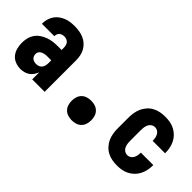

<svg xmlns="http://www.w3.org/2000/svg" viewBox="2 -1008 1496 1496"><g transform="rotate(45 750.0 -260.0)"><path d="M185 8Q156 8 128 -2.5Q100 -13 81.5 -35.5Q63 -58 55.5 -87Q48 -116 48 -145Q48 -172 54.5 -198.5Q61 -225 76.5 -247Q92 -269 115 -284.5Q138 -300 163.5 -309Q189 -318 215.5 -321Q242 -324 269 -324H307V-347Q307 -360 304 -372.5Q301 -385 293.5 -394.5Q286 -404 274 -409Q262 -414 249 -414Q238 -414 227 -411Q216 -408 207.5 -401Q199 -394 195 -383.5Q191 -373 191 -362V-360H54V-366Q54 -389 61 -412.5Q68 -436 81 -455.5Q94 -475 113.5 -489.5Q133 -504 155.5 -513Q178 -522 201.5 -525Q225 -528 249 -528Q274 -528 299 -524Q324 -520 347.5 -510Q371 -500 390 -483Q409 -466 421.5 -444Q434 -422 439 -397Q444 -372 444 -347V0H307V-78Q300 -60 288.5 -43Q277 -26 261 -14.5Q245 -3 225 2.5Q205 8 185 8ZM246 -106Q259 -106 272 -111.5Q285 -117 293 -128Q301 -139 304 -152.5Q307 -166 307 -180V-210H269Q260 -210 250.5 -209.5Q241 -209 232 -207Q223 -205 214.5 -201Q206 -197 199 -191Q192 -185 188.5 -176Q185 -167 185 -158Q185 -147 189.5 -136Q194 -125 203 -118Q212 -111 223 -108.5Q234 -106 246 -106Z M750 8Q728 8 707 1.5Q686 -5 670.5 -20.5Q655 -36 648.5 -57Q642 -78 642 -100Q642 -122 648.5 -143Q655 -164 670.5 -179.5Q686 -195 707 -201.5Q728 -208 750 -208Q772 -208 793 -201.5Q814 -195 829.5 -179.5Q845 -164 851.5 -143Q858 -122 858 -100Q858 -78 851.5 -57Q845 -36 829.5 -20.5Q814 -5 793 1.5Q772 8 750 8Z M1247 8Q1220 8 1193 3Q1166 -2 1141.5 -15Q1117 -28 1098.5 -48.5Q1080 -69 1068.5 -93.5Q1057 -118 1052.5 -145.5Q1048 -173 1048 -200V-320Q1048 -347 1052.5 -374.5Q1057 -402 1068.5 -426.5Q1080 -451 1098.5 -471.5Q1117 -492 1141.5 -505Q1166 -518 1193 -523Q1220 -528 1247 -528Q1273 -528 1299 -523.5Q1325 -519 1348.5 -507Q1372 -495 1391 -476.5Q1410 -458 1422 -435Q1434 -412 1440 -386Q1446 -360 1446 -334V-325H1309V-329Q1309 -344 1306 -358.5Q1303 -373 1295.5 -386Q1288 -399 1275 -406.5Q1262 -414 1247 -414Q1231 -414 1217.5 -405Q1204 -396 1197 -382Q1190 -368 1187.5 -352Q1185 -336 1185 -320V-200Q1185 -184 1187.5 -168Q1190 -152 1197 -138Q1204 -124 1217.5 -115Q1231 -106 1247 -106Q1262 -106 1275 -113.5Q1288 -121 1295.5 -134Q1303 -147 1306 -161.5Q1309 -176 1309 -191V-195H1446V-186Q1446 -160 1440 -134Q1434 -108 1422 -85Q1410 -62 1391 -43.5Q1372 -25 1348.5 -13Q1325 -1 1299 3.5Q1273 8 1247 8Z"/></g></svg>

Font: Iosevka Heavy
Style: Regular
Weight: 900
Monospace: yes
Designer: Belleve Invis
Foundry: Belleve Invis
Version: Version 32.5.0; ttfautohint (v1.8.4)